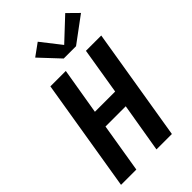

<svg xmlns="http://www.w3.org/2000/svg" viewBox="-290 -1085 1180 1180"><g transform="rotate(-45 300.0 -494.5)"><path d="M23 0 144 -735H278L227 -431H403L453 -735H586L465 0H331L385 -321H209L156 0ZM430 -798H323L203 -926L283 -984L384 -855L527 -989L596 -921Z"/></g></svg>

Font: Iosevka SS04 XBd Ex
Style: Italic
Weight: 800
Width: 7
Italic angle: -9°
Monospace: yes
Designer: Belleve Invis
Foundry: Belleve Invis
Version: Version 19.0.0; ttfautohint (v1.8.4)